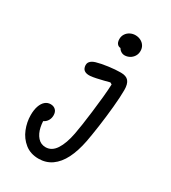

<svg xmlns="http://www.w3.org/2000/svg" viewBox="-233 -894 1087 1222"><g transform="rotate(30 310.0 -283.0)"><path d="M69.7 -4.8Q69.7 -43 79.3 -70.8Q89 -98.5 106.1 -113.2Q123.2 -127.8 146 -127.8Q168.2 -127.8 182.5 -114.2Q196.8 -100.5 196.8 -74.7Q196.8 -55.2 188.3 -39.5Q179.8 -23.8 166.2 -15.1Q152.5 -6.3 137.5 -6.3L159 -56.2Q154 -10 162.8 31.9Q171.7 73.8 194.8 99.9Q217.8 126 253.2 126Q298.3 126 327.8 80.9Q357.2 35.8 372.2 -43.2Q383.8 -102.7 398 -217.3Q405.7 -276.8 411.2 -333.9Q416.7 -391 418.2 -430.3L404.8 -437.8Q385 -432.7 364.3 -427.3Q339.7 -421 314.8 -415.8Q289.8 -410.5 273.7 -409.2Q249.8 -407.2 234.1 -415.2Q218.3 -423.3 214.3 -443.7Q209.8 -466 221.9 -480.2Q234 -494.5 259.8 -502Q293.2 -511.8 342.7 -518.5Q392.2 -525.2 432.3 -525.2Q471.7 -525.2 488.9 -504.8Q506.2 -484.3 506.2 -439.7Q506.2 -389.2 498.8 -312.6Q491.5 -236 480.8 -160.6Q470 -85.2 461.2 -39Q445.5 41.3 417.2 97.2Q388.8 153 347.2 182.3Q305.5 211.7 250.8 211.7Q191.2 211.7 150.2 178.8Q109.3 146 89.5 96.3Q69.7 46.7 69.7 -4.8ZM344.8 -708 367.2 -661.3Q344.5 -655.2 330.4 -667.2Q316.3 -679.3 316.3 -706Q316.3 -727 327.1 -743.4Q337.8 -759.8 355.7 -768.9Q373.5 -778 393.8 -778Q414.7 -778 432.5 -769.1Q450.3 -760.2 460.8 -743.9Q471.2 -727.7 471.2 -706.3Q471.2 -684 460.2 -667Q449.2 -650 431.9 -640.9Q414.7 -631.8 396.2 -631.8Q380.2 -631.8 366.6 -641.7Q353 -651.5 346.8 -669Q340.7 -686.5 344.8 -708Z"/></g></svg>

Font: Monaspace Radon Var
Style: Regular
Weight: 400
Designer: Riley Cran and the Lettermatic Team
Version: Version 1.000 (Monaspace Radon Var)